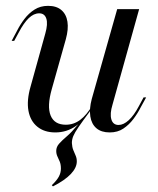

<svg xmlns="http://www.w3.org/2000/svg" viewBox="-20 -446 545 663"><path d="M287.9 -58.1Q264.5 -26.6 251.2 -7.3Q237.9 12.1 233.1 23.8Q228.2 35.5 228.2 47.6Q229 62.1 233.1 72.2Q237.1 82.3 241.1 91.1Q245.2 100 245.2 111.3Q245.2 133.1 224.6 154.8Q204 176.6 162.9 197.6L158.9 193.5Q175.8 177.4 183.1 164.1Q190.3 150.8 190.3 136.3Q190.3 121.8 186.3 112.1Q182.3 102.4 178.2 94Q174.2 85.5 174.2 75Q174.2 61.3 184.3 50Q194.4 38.7 210.9 24.6Q227.4 10.5 245.2 -11.3Q253.2 -20.2 256.9 -24.6Q260.5 -29 266.1 -36.3Q271.8 -43.5 284.7 -60.5ZM171 11.3Q133.1 11.3 108.9 -8.5Q84.7 -28.2 78.2 -63.7Q71.8 -99.2 85.5 -146.8L136.3 -329.8Q146 -363.7 139.9 -381.9Q133.9 -400 115.3 -400Q96.8 -400 79.4 -383.5Q62.1 -366.9 45.2 -334.7L29 -304.8H20.2L38.7 -339.5Q49.2 -360.5 64.1 -380.2Q79 -400 99.2 -412.9Q119.4 -425.8 146 -425.8Q175 -425.8 191.9 -411.3Q208.9 -396.8 212.9 -371Q216.9 -345.2 207.3 -310.5L158.9 -138.7Q141.9 -79 154.8 -47.2Q167.7 -15.3 207.3 -15.3Q234.7 -15.3 257.3 -32.3Q279.8 -49.2 300 -83.9L300.8 -78.2Q275 -33.9 242.7 -11.3Q210.5 11.3 171 11.3ZM358.9 11.3Q329.8 11.3 312.9 -3.2Q296 -17.7 291.9 -44Q287.9 -70.2 296.8 -104L384.7 -414.5H460.5L368.5 -84.7Q358.9 -53.2 364.5 -33.9Q370.2 -14.5 389.5 -14.5Q406.5 -14.5 424.6 -31Q442.7 -47.6 459.7 -79.8L475.8 -109.7H484.7L466.1 -75.8Q455.6 -54.8 440.7 -35.1Q425.8 -15.3 406 -2Q386.3 11.3 358.9 11.3Z"/></svg>

Font: Playfair 144pt
Style: Italic
Weight: 400
Italic angle: -15.6°
Designer: Claus Eggers Sørensen
Foundry: Claus Eggers Sørensen
Version: Version 2.001;gftools[0.9.30]